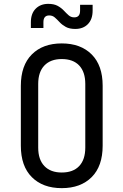

<svg xmlns="http://www.w3.org/2000/svg" viewBox="-20 -965 640 995"><path d="M300 10Q202 10 145 -47Q88 -104 88 -210V-520Q88 -626 145 -683Q202 -740 300 -740Q398 -740 455 -683Q512 -626 512 -521V-210Q512 -104 455 -47Q398 10 300 10ZM300 -71Q359 -71 390.5 -104.5Q422 -138 422 -200V-530Q422 -592 390.5 -625.5Q359 -659 300 -659Q242 -659 210 -625.5Q178 -592 178 -530V-200Q178 -138 210 -104.5Q242 -71 300 -71ZM370 -815Q340 -815 321 -825.5Q302 -836 289 -850Q276 -864 264 -874.5Q252 -885 235 -885Q205 -885 205 -850V-820H140V-850Q140 -895 165 -920Q190 -945 230 -945Q260 -945 279 -934.5Q298 -924 311 -910Q324 -896 336 -885.5Q348 -875 365 -875Q395 -875 395 -910V-940H460V-910Q460 -865 435.5 -840Q411 -815 370 -815Z"/></svg>

Font: JetBrains Mono NL
Style: Regular
Weight: 400
Monospace: yes
Designer: Philipp Nurullin, Konstantin Bulenkov
Foundry: JetBrains
Version: Version 2.305; ttfautohint (v1.8.4.7-5d5b)